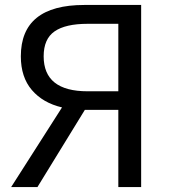

<svg xmlns="http://www.w3.org/2000/svg" viewBox="-20 -754 690 774"><path d="M457 0V-311H322L131 0H25L230 -321Q153 -339 108.5 -391Q64 -443 64 -527Q64 -734 320 -734H549V0ZM333 -386H457V-658H333Q244 -658 200 -627.5Q156 -597 156 -527Q156 -386 333 -386Z"/></svg>

Font: Noto Sans SC
Style: Regular
Weight: 400
Designer: Ryoko NISHIZUKA  (kana, bopomofo & ideographs); Paul D. Hunt (Latin, Greek & Cyrillic); Sandoll Communications , Soo-you
Foundry: Adobe
Version: Version 2.002;hotconv 1.0.116;makeotfexe 2.5.65601